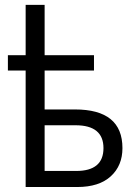

<svg xmlns="http://www.w3.org/2000/svg" viewBox="-20 -751 555 771"><path d="M159.2 -64.5H286.1Q395.5 -64.5 395.5 -156.2Q395.5 -248 283.2 -248H159.2ZM11.7 -467.8V-529.3H83V-731.4H159.2V-529.3H357.4V-467.8H159.2V-311.5H281.2Q471.7 -311.5 471.7 -156.2Q471.7 -85.9 424.8 -43Q377.9 0 290 0H83V-467.8Z"/></svg>

Font: Gothic A1
Style: Regular
Weight: 400
Designer: HanYang I&C Co.,Ltd.
Foundry: HanYang I&C Co.,Ltd.
Version: Version 2.50